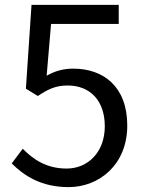

<svg xmlns="http://www.w3.org/2000/svg" viewBox="-20 -753 595 786"><path d="M261 13C385 13 501 -78 501 -239C501 -400 402 -472 280 -472C236 -472 203 -461 171 -443L189 -655H466V-733H109L86 -390L135 -360C177 -388 208 -403 257 -403C349 -403 409 -341 409 -236C409 -129 339 -63 253 -63C168 -63 115 -102 73 -144L28 -84C77 -35 147 13 261 13Z"/></svg>

Font: Source Han Sans CN Regular
Style: Regular
Weight: 400
Designer: Ryoko NISHIZUKA (kana & ideographs); Paul D. Hunt (Latin, Greek & Cyrillic); Wenlong ZHANG (bopomofo); Sandoll Communica
Foundry: Adobe Systems Incorporated
Version: Version 1.004;PS 1.004;hotconv 1.0.82;makeotf.lib2.5.63406